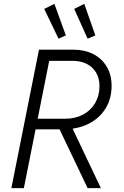

<svg xmlns="http://www.w3.org/2000/svg" viewBox="-20 -978 642 998"><path d="M182.6 -719.7H363.3Q419.9 -719.7 464.6 -697Q509.3 -674.3 534.7 -631.6Q560.1 -588.9 560.1 -531.7Q560.1 -472.2 534.7 -424.8Q509.3 -377.4 463.4 -347.7Q417.5 -317.9 357.4 -309.1L504.4 0H435.5L289.6 -305.7H165L104 0H39.1ZM210 -931.6 262.7 -958 322.3 -793.9 284.2 -776.9ZM365.7 -931.6 418 -958 475.6 -793.9 435.5 -776.9ZM317.9 -360.8Q371.1 -360.8 411.6 -382.3Q452.1 -403.8 474.6 -442.4Q497.1 -481 497.1 -529.8Q497.1 -571.3 479.2 -601.1Q461.4 -630.9 430.2 -646.2Q398.9 -661.6 359.9 -661.6H235.8L175.8 -360.8Z"/></svg>

Font: Reddit Sans Chocolate Light
Style: Italic
Weight: 300
Italic angle: -11.25°
Designer: Stephen Hutchings
Version: Version 1.013